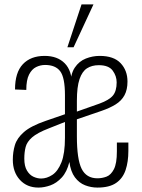

<svg xmlns="http://www.w3.org/2000/svg" viewBox="-20 -840 644 869"><path d="M154 9Q102 9 70 -26Q38 -61 38 -117Q38 -152 47.5 -183.5Q57 -215 88.5 -242.5Q120 -270 187 -293L274 -323V-409Q274 -489 252.5 -517.5Q231 -546 184 -546Q163 -546 143.5 -536.5Q124 -527 111.5 -502.5Q99 -478 99 -433L48 -435Q48 -512 83.5 -549.5Q119 -587 182 -587Q240 -587 273 -553.5Q306 -520 306 -454H299Q299 -505 318.5 -534Q338 -563 368.5 -575Q399 -587 431 -587Q495 -587 526 -554Q557 -521 557 -471Q557 -434 543.5 -409Q530 -384 503.5 -367.5Q477 -351 439 -338L328 -300V-223Q328 -119 349.5 -76Q371 -33 421 -33Q442 -33 462 -40.5Q482 -48 495.5 -74Q509 -100 509 -155V-195H561V-157Q561 -108 548.5 -70.5Q536 -33 505.5 -12Q475 9 421 9Q392 9 365 -1.5Q338 -12 319 -37.5Q300 -63 294 -107Q283 -62 259.5 -36.5Q236 -11 208 -1Q180 9 154 9ZM166 -32Q192 -32 217 -48.5Q242 -65 258 -105Q274 -145 274 -217V-288L201 -259Q149 -239 125.5 -218.5Q102 -198 96 -174.5Q90 -151 90 -122Q90 -88 102 -68Q114 -48 131.5 -40Q149 -32 166 -32ZM328 -335 430 -371Q474 -387 491 -407.5Q508 -428 508 -467Q508 -496 490 -520.5Q472 -545 427 -545Q396 -545 374 -531Q352 -517 340 -482Q328 -447 328 -384ZM285 -626 349 -820H403L313 -626Z"/></svg>

Font: Oswald ExtraLight
Style: Regular
Weight: 250
Designer: Vernon Adams
Foundry: Vernon Adams
Version: Version 4.103;gftools[0.9.33.dev8+g029e19f]